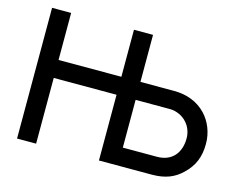

<svg xmlns="http://www.w3.org/2000/svg" viewBox="-102 -907 1328 1064"><g transform="rotate(15 561.5 -375.0)"><path d="M1027.1 -408.3C981.3 -456.3 917.7 -480.2 845.8 -480.2H652.1V-750H542.7V-480.2H182.3V-750H72.9V0H182.3V-377.1H542.7V0H845.8C925 0 976 -22.9 1017.7 -63.5C1068.8 -111.5 1091.7 -167.7 1091.7 -240.6C1092.7 -306.2 1066.7 -367.7 1027.1 -408.3ZM980.2 -240.6C980.2 -206.3 969.8 -167.7 945.8 -141.7C922.9 -116.7 889.6 -103.1 849 -103.1H652.1V-377.1H849C884.4 -377.1 925 -360.4 950 -329.2C970.8 -305.2 981.3 -270.8 980.2 -240.6Z"/></g></svg>

Font: Manrope Semibold
Style: Regular
Weight: 600
Width: 4
Designer: Michael Sharanda
Foundry: Michael Sharanda
Version: Version 2.000;PS 002.000;hotconv 1.0.88;makeotf.lib2.5.64775